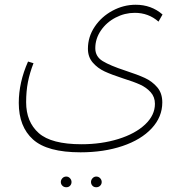

<svg xmlns="http://www.w3.org/2000/svg" viewBox="-20 -549 773 808"><path d="M507 -252Q559 -235 589.5 -221Q620 -207 641.5 -182Q663 -157 663 -118Q663 -57 618.5 -9Q574 39 495.5 65.5Q417 92 319 92Q179 92 119 38Q59 -16 59 -116Q59 -202 98 -290L121 -283Q105 -242 97.5 -203.5Q90 -165 90 -119Q90 -36 143 11Q196 58 323 58Q407 58 478 36Q549 14 590.5 -25Q632 -64 632 -112Q632 -141 614 -161Q596 -181 569.5 -193Q543 -205 498 -219Q449 -235 420 -248.5Q391 -262 370.5 -285.5Q350 -309 350 -344Q350 -394 378.5 -436.5Q407 -479 453.5 -504Q500 -529 551 -529Q617 -529 664 -488L647 -458Q605 -495 547 -495Q505 -495 466.5 -475Q428 -455 404.5 -420.5Q381 -386 381 -346Q381 -311 412 -292Q443 -273 507 -252ZM236 217Q236 208 242.5 201Q249 194 259 194Q268 194 274.5 201Q281 208 281 217Q281 226 275 232.5Q269 239 259 239Q249 239 242.5 232.5Q236 226 236 217ZM363 217Q363 208 369.5 201Q376 194 385 194Q395 194 401.5 201Q408 208 408 217Q408 226 401.5 232.5Q395 239 385 239Q375 239 369 232.5Q363 226 363 217Z"/></svg>

Font: FiraGO UltraLight
Style: Regular
Weight: 200
Designer: bBox Type
Foundry: bBox Type GmbH
Version: Version 1.001